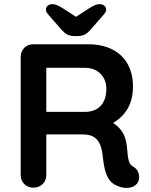

<svg xmlns="http://www.w3.org/2000/svg" viewBox="-20 -916 737 937"><path d="M206 -61V-260H383C449 -260 474 -227 482 -149C490 -71 507 -34 538 -16C563 -2 583 1 599 1C634 1 659 -20 659 -50C659 -74 650 -91 630 -103C613 -112 605 -127 601 -184C597 -251 575 -288 532 -316C597 -355 629 -413 629 -495C629 -622 546 -700 411 -700H142C107 -700 81 -674 81 -639V-61C81 -26 108 0 143 0C179 0 206 -26 206 -61ZM395 -585C457 -585 499 -543 499 -482C499 -408 457 -370 395 -370H206V-585ZM359 -740C386 -740 403 -750 420 -769L483 -841C495 -855 498 -861 498 -871C498 -883 485 -896 467 -896C454 -896 439 -891 416 -876L351 -834L286 -876C264 -890 248 -896 235 -896C217 -896 204 -883 204 -871C204 -861 207 -855 219 -841L282 -769C299 -750 316 -740 343 -740Z"/></svg>

Font: Hotpoint
Style: Bold
Weight: 700
Designer: Andrew Paglinawan, Luciano Perondi, Riccardo Olocco
Foundry: CAST Cooperativa Anonima Servizi Tipografici
Version: Version 1.000;PS 2.1;hotconv 16.6.51;makeotf.lib2.5.65220